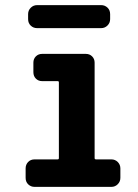

<svg xmlns="http://www.w3.org/2000/svg" viewBox="-20 -730 540 750"><path d="M375 -710Q389.6 -710 399.9 -700.2Q410.2 -690.4 410.2 -674.8V-655.3Q410.2 -640.6 399.9 -630.4Q389.6 -620.1 375 -620.1H125Q110.4 -620.1 100.1 -629.9Q89.8 -639.6 89.8 -655.3V-674.8Q89.8 -689.5 100.1 -699.7Q110.4 -710 125 -710ZM415 -107.4Q429.7 -107.4 439.9 -97.2Q450.2 -86.9 450.2 -72.3V-35.2Q450.2 -20.5 439.9 -10.3Q429.7 0 415 0H115.2Q100.6 0 90.3 -9.8Q80.1 -19.5 80.1 -35.2V-72.3Q80.1 -86.9 89.8 -97.2Q99.6 -107.4 115.2 -107.4H205.1Q210 -107.4 210 -112.3V-408.2Q210 -413.1 205.1 -413.1H144.5Q129.9 -413.1 120.1 -422.9Q110.4 -432.6 110.4 -448.2V-485.4Q110.4 -500 120.1 -509.8Q129.9 -519.5 144.5 -519.5H315.4Q330.1 -519.5 339.8 -509.8Q349.6 -500 349.6 -485.4V-112.3Q349.6 -107.4 355.5 -107.4Z"/></svg>

Font: Rounded-L Mgen+ 1m bold
Style: Bold
Weight: 700
Designer: [Source Han Sans]
Ryoko NISHIZUKA  (kana & ideographs); Paul D. Hunt (Latin, Greek & Cyrillic); Wenlong ZHANG  (bopomofo
Version: Version 1.059.20150602